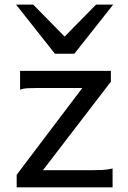

<svg xmlns="http://www.w3.org/2000/svg" viewBox="-20 -801 548 821"><path d="M454.1 -498V-451.7L163.6 -73.2H373.5Q395 -73.2 417.2 -74.2Q439.5 -75.2 461.4 -80.6V0H51.3V-53.7L332 -424.8H141.6Q119.6 -424.8 99.6 -423.8Q79.6 -422.9 65.9 -417.5V-498ZM122.1 -781.2 256.3 -644.5 390.6 -781.2H463.9L297.9 -571.3H214.8L48.8 -781.2Z"/></svg>

Font: Andika Afr
Style: Regular
Weight: 400
Designer: Victor Gaultney, Annie Olsen, Julie Remington, Don Collingsworth, Eric Hays, Becca Hirsbrunner
Foundry: SIL International
Version: Version 5.000